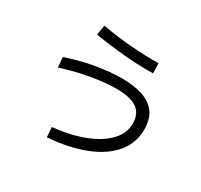

<svg xmlns="http://www.w3.org/2000/svg" viewBox="-169 -1008 1338 1278"><g transform="rotate(30 500.0 -369.5)"><path d="M328.3 47.8 323.1 -28.6Q418.6 -37.2 501.3 -61.4Q584 -85.6 646.1 -122.7Q708.1 -159.8 743.2 -208.6Q778.3 -257.4 778.3 -315.6Q778.3 -395 725.9 -429.7Q673.4 -464.4 568.3 -464.4Q513.3 -464.4 447.4 -456.1Q381.4 -447.8 308.5 -431.7Q235.6 -415.6 159.6 -391.8L153.1 -468.2Q262.6 -505.8 369.7 -524.1Q476.8 -542.3 569.5 -542.3Q656.2 -542.3 722.5 -521.4Q788.8 -500.4 826.6 -452Q864.4 -403.6 864.4 -319.5Q864.4 -219.6 802.1 -141.9Q739.8 -64.2 619.9 -15Q499.9 34.2 328.3 47.8ZM727.9 -674.5Q623.6 -672.7 510.6 -682.3Q397.6 -691.9 276.1 -711.9L288.8 -787.4Q398.9 -767.5 509.4 -758.5Q619.9 -749.4 725.6 -751.3Z"/></g></svg>

Font: Murecho Thin
Style: Regular
Weight: 100
Designer: Neil Summerour
Foundry: Positype
Version: Version 1.010